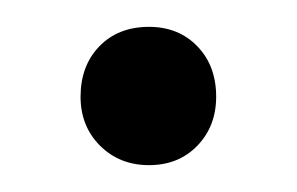

<svg xmlns="http://www.w3.org/2000/svg" viewBox="-20 -117 221 143"><path d="M40 -45Q40 -68 54 -82.5Q68 -97 91 -97Q113 -97 127 -82.5Q141 -68 141 -45Q141 -23 127 -8.5Q113 6 91 6Q69 6 54.5 -8.5Q40 -23 40 -45Z"/></svg>

Font: Nyght Serif Light
Style: Regular
Weight: 300
Designer: Maksym Kobuzan
Version: Version 0.410